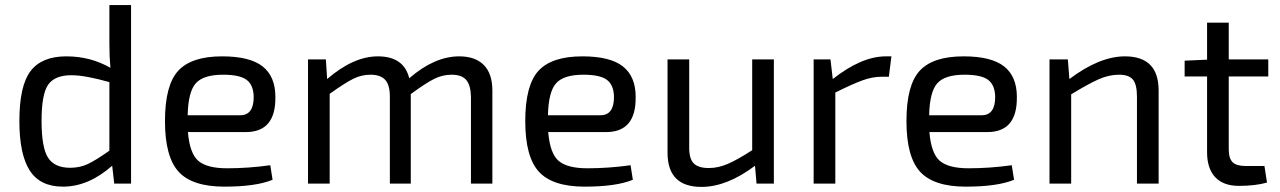

<svg xmlns="http://www.w3.org/2000/svg" viewBox="-20 -720 5020 753"><path d="M494 -700V0H428L420 -70Q327 12 227 12Q137 12 96.5 -51.5Q56 -115 56 -245Q56 -384 100 -441.5Q144 -499 240 -499Q335 -499 413 -454Q409 -498 409 -550V-700ZM409 -129V-398Q313 -425 260 -425Q195 -425 169 -388Q143 -351 143 -246Q143 -141 168.5 -101.5Q194 -62 255 -62Q293 -62 324 -76.5Q355 -91 409 -129Z M944 -202H717Q724 -118 758 -89Q792 -60 871 -60Q954 -60 1040 -72L1049 -15Q984 12 860 12Q734 12 680.5 -46.5Q627 -105 627 -245Q627 -386 679 -442.5Q731 -499 851 -499Q960 -499 1010 -459.5Q1060 -420 1060 -340Q1062 -202 944 -202ZM716 -268H922Q975 -268 975 -340Q974 -387 947 -407Q920 -427 855 -427Q778 -427 748 -393.5Q718 -360 716 -268Z M1258 -487 1263 -410Q1366 -499 1462 -499Q1564 -499 1585 -413Q1684 -499 1781 -499Q1844 -499 1877.5 -465Q1911 -431 1911 -365V0H1827V-341Q1826 -386 1808.5 -406.5Q1791 -427 1751 -427Q1716 -427 1683.5 -411Q1651 -395 1591 -351V0H1509V-341Q1509 -387 1490.5 -407Q1472 -427 1433 -427Q1398 -427 1365.5 -411Q1333 -395 1273 -352V0H1188V-487Z M2357 -202H2130Q2137 -118 2171 -89Q2205 -60 2284 -60Q2367 -60 2453 -72L2462 -15Q2397 12 2273 12Q2147 12 2093.5 -46.5Q2040 -105 2040 -245Q2040 -386 2092 -442.5Q2144 -499 2264 -499Q2373 -499 2423 -459.5Q2473 -420 2473 -340Q2475 -202 2357 -202ZM2129 -268H2335Q2388 -268 2388 -340Q2387 -387 2360 -407Q2333 -427 2268 -427Q2191 -427 2161 -393.5Q2131 -360 2129 -268Z M3015 -487V0H2947L2941 -70Q2831 13 2731 13Q2598 13 2598 -121V-487H2683V-145Q2682 -99 2700 -80Q2718 -61 2760 -61Q2797 -61 2835 -77.5Q2873 -94 2930 -131V-487Z M3476 -499 3466 -419H3438Q3401 -419 3361.5 -404.5Q3322 -390 3256 -357V0H3171V-487H3237L3246 -410Q3359 -499 3454 -499Z M3852 -202H3625Q3632 -118 3666 -89Q3700 -60 3779 -60Q3862 -60 3948 -72L3957 -15Q3892 12 3768 12Q3642 12 3588.5 -46.5Q3535 -105 3535 -245Q3535 -386 3587 -442.5Q3639 -499 3759 -499Q3868 -499 3918 -459.5Q3968 -420 3968 -340Q3970 -202 3852 -202ZM3624 -268H3830Q3883 -268 3883 -340Q3882 -387 3855 -407Q3828 -427 3763 -427Q3686 -427 3656 -393.5Q3626 -360 3624 -268Z M4168 -487 4174 -410Q4292 -499 4392 -499Q4524 -499 4524 -365V0H4439V-341Q4439 -389 4423 -408Q4407 -427 4369 -427Q4329 -427 4288.5 -409Q4248 -391 4181 -350V0H4096V-487Z M4799 -420V-134Q4799 -99 4814 -84Q4829 -69 4865 -69H4939L4949 -4Q4903 9 4839 9Q4778 9 4746 -25Q4714 -59 4714 -123V-420H4626V-482L4714 -486V-631H4799V-487H4954V-420Z"/></svg>

Font: Exo 2.0
Style: Regular
Weight: 400
Designer: Natanael Gama
Version: Version 1.001;PS 001.001;hotconv 1.0.70;makeotf.lib2.5.58329